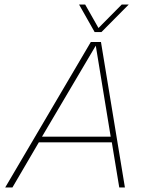

<svg xmlns="http://www.w3.org/2000/svg" viewBox="-20 -830 690 850"><path d="M399 -688 330 -810H357L416 -706L519 -810H550L429 -688ZM3 0 382 -644H427L533 0H508L475 -200H152L35 0ZM166 -225H470L404 -628Z"/></svg>

Font: Kanit Thin
Style: Italic
Weight: 250
Italic angle: -12°
Designer: Katatrad Team
Foundry: CadsonDemak
Version: Version 2.000; ttfautohint (v1.8.3)